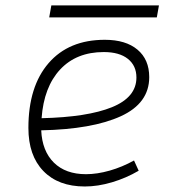

<svg xmlns="http://www.w3.org/2000/svg" viewBox="-20 -673 626 703"><path d="M294.9 -35.2Q335.4 -35.2 381.6 -48.3Q427.7 -61.5 470.7 -85.4L487.8 -47.9Q441.9 -21 390.1 -5.6Q338.4 9.8 290.5 9.8Q193.4 9.8 138.7 -46.9Q84 -103.5 84 -204.6Q84 -356.4 158 -441.9Q231.9 -527.3 363.8 -527.3Q440.4 -527.3 483.4 -491.2Q526.4 -455.1 526.4 -390.6Q526.4 -294.9 422.1 -247.3Q317.9 -199.7 130.9 -195.8Q134.3 -120.1 177.2 -77.6Q220.2 -35.2 294.9 -35.2ZM132.3 -240.2Q300.3 -244.1 389.9 -280.5Q479.5 -316.9 479.5 -389.2Q479.5 -432.6 448.2 -457.5Q417 -482.4 359.9 -482.4Q259.8 -482.4 200.2 -418.5Q140.6 -354.5 132.3 -240.2ZM160.2 -609.4 168 -653.3H562L554.2 -609.4Z"/></svg>

Font: Cascadia Mono NF ExtraLight
Style: Italic
Weight: 200
Italic angle: -10°
Monospace: yes
Designer: Aaron Bell
Foundry: Saja Typeworks
Version: Version 2404.023; ttfautohint (v1.8.4)